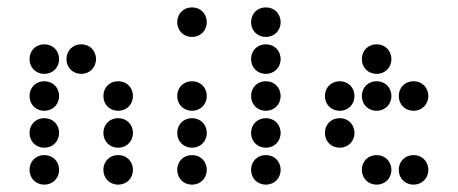

<svg xmlns="http://www.w3.org/2000/svg" viewBox="-20 -510 1240 520"><path d="M100 -310C123 -310 140 -327 140 -350C140 -373 123 -390 100 -390C77 -390 60 -373 60 -350C60 -327 77 -310 100 -310ZM200 -310C223 -310 240 -327 240 -350C240 -373 223 -390 200 -390C177 -390 160 -373 160 -350C160 -327 177 -310 200 -310ZM100 -210C123 -210 140 -227 140 -250C140 -273 123 -290 100 -290C77 -290 60 -273 60 -250C60 -227 77 -210 100 -210ZM300 -210C323 -210 340 -227 340 -250C340 -273 323 -290 300 -290C277 -290 260 -273 260 -250C260 -227 277 -210 300 -210ZM100 -110C123 -110 140 -127 140 -150C140 -173 123 -190 100 -190C77 -190 60 -173 60 -150C60 -127 77 -110 100 -110ZM300 -110C323 -110 340 -127 340 -150C340 -173 323 -190 300 -190C277 -190 260 -173 260 -150C260 -127 277 -110 300 -110ZM100 -10C123 -10 140 -27 140 -50C140 -73 123 -90 100 -90C77 -90 60 -73 60 -50C60 -27 77 -10 100 -10ZM300 -10C323 -10 340 -27 340 -50C340 -73 323 -90 300 -90C277 -90 260 -73 260 -50C260 -27 277 -10 300 -10Z M500 -410C523 -410 540 -427 540 -450C540 -473 523 -490 500 -490C477 -490 460 -473 460 -450C460 -427 477 -410 500 -410ZM500 -210C523 -210 540 -227 540 -250C540 -273 523 -290 500 -290C477 -290 460 -273 460 -250C460 -227 477 -210 500 -210ZM500 -110C523 -110 540 -127 540 -150C540 -173 523 -190 500 -190C477 -190 460 -173 460 -150C460 -127 477 -110 500 -110ZM500 -10C523 -10 540 -27 540 -50C540 -73 523 -90 500 -90C477 -90 460 -73 460 -50C460 -27 477 -10 500 -10Z M700 -410C723 -410 740 -427 740 -450C740 -473 723 -490 700 -490C677 -490 660 -473 660 -450C660 -427 677 -410 700 -410ZM700 -310C723 -310 740 -327 740 -350C740 -373 723 -390 700 -390C677 -390 660 -373 660 -350C660 -327 677 -310 700 -310ZM700 -210C723 -210 740 -227 740 -250C740 -273 723 -290 700 -290C677 -290 660 -273 660 -250C660 -227 677 -210 700 -210ZM700 -110C723 -110 740 -127 740 -150C740 -173 723 -190 700 -190C677 -190 660 -173 660 -150C660 -127 677 -110 700 -110ZM700 -10C723 -10 740 -27 740 -50C740 -73 723 -90 700 -90C677 -90 660 -73 660 -50C660 -27 677 -10 700 -10Z M1000 -310C1023 -310 1040 -327 1040 -350C1040 -373 1023 -390 1000 -390C977 -390 960 -373 960 -350C960 -327 977 -310 1000 -310ZM900 -210C923 -210 940 -227 940 -250C940 -273 923 -290 900 -290C877 -290 860 -273 860 -250C860 -227 877 -210 900 -210ZM1000 -210C1023 -210 1040 -227 1040 -250C1040 -273 1023 -290 1000 -290C977 -290 960 -273 960 -250C960 -227 977 -210 1000 -210ZM1100 -210C1123 -210 1140 -227 1140 -250C1140 -273 1123 -290 1100 -290C1077 -290 1060 -273 1060 -250C1060 -227 1077 -210 1100 -210ZM900 -110C923 -110 940 -127 940 -150C940 -173 923 -190 900 -190C877 -190 860 -173 860 -150C860 -127 877 -110 900 -110ZM1000 -10C1023 -10 1040 -27 1040 -50C1040 -73 1023 -90 1000 -90C977 -90 960 -73 960 -50C960 -27 977 -10 1000 -10ZM1100 -10C1123 -10 1140 -27 1140 -50C1140 -73 1123 -90 1100 -90C1077 -90 1060 -73 1060 -50C1060 -27 1077 -10 1100 -10Z"/></svg>

Font: TINY 5x3 80
Style: Regular
Weight: 200
Designer: Jack Halten Fahnestock
Foundry: Velvetyne Type Foundry
Version: Version 1.002;hotconv 1.0.109;makeotfexe 2.5.65596